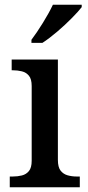

<svg xmlns="http://www.w3.org/2000/svg" viewBox="-20 -786 369 806"><path d="M21 0V-45H34Q54 -45 72 -49.5Q90 -54 101.5 -68Q113 -82 113 -111V-425Q113 -454 101.5 -468Q90 -482 72 -486.5Q54 -491 34 -491H29V-536H223V-115Q223 -84 234.5 -69.5Q246 -55 264 -50Q282 -45 302 -45H315V0ZM112 -619Q134 -648 160 -690Q186 -732 202 -766H323V-756Q310 -739 281.5 -710Q253 -681 219.5 -652.5Q186 -624 158 -606H112Z"/></svg>

Font: Noto Serif Bengali Medium
Style: Regular
Weight: 500
Designer: Juan Bruce, Universal Thirst, Indian Type Foundry and the Monotype Design Team.
Foundry: Monotype Imaging Inc.
Version: Version 2.003; ttfautohint (v1.8.4.7-5d5b)